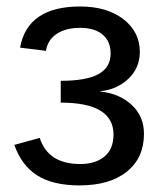

<svg xmlns="http://www.w3.org/2000/svg" viewBox="-20 -558 498 588"><path d="M223.6 9.8C285.2 9.8 333.4 -4.2 368.4 -32.2C403.4 -60.2 420.9 -99 420.9 -148.4C420.9 -183.9 408.4 -213.3 383.5 -236.6C358.6 -259.8 326.5 -273.6 287.1 -277.8V-278.8C320.6 -281.7 349.2 -294.3 372.8 -316.4C396.4 -338.5 408.2 -366 408.2 -398.9C408.2 -439.9 391.4 -473.4 357.9 -499.3C324.4 -525.1 280.3 -538.1 225.6 -538.1C117.8 -538.1 56.5 -496.1 41.5 -412.1L120.6 -402.3C124.5 -425.1 135.7 -442.5 154.1 -454.6C172.4 -466.6 196.1 -472.7 225.1 -472.7C255.4 -472.7 278.6 -465.7 294.7 -451.7C310.8 -437.7 318.8 -418.6 318.8 -394.5C318.8 -365.9 306.5 -344.7 281.7 -331.1C257 -317.4 218.4 -310.5 166 -310.5V-243.7C273.8 -243.7 327.6 -211.1 327.6 -146C327.6 -116.4 318.4 -93.9 300 -78.6C281.7 -63.3 256.8 -55.7 225.6 -55.7C160.2 -55.7 118.8 -82.4 101.6 -135.7L23.9 -114.3C38.6 -72.3 61.9 -41.1 94 -20.8C126.1 -0.4 169.3 9.8 223.6 9.8Z"/></svg>

Font: Arimo
Style: Regular
Weight: 400
Designer: Steve Matteson
Foundry: Monotype Imaging Inc.
Version: Version 1.32